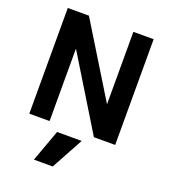

<svg xmlns="http://www.w3.org/2000/svg" viewBox="-174 -853 1095 1246"><g transform="rotate(20 373.5 -230.0)"><path d="M337 270H207L287 50H457ZM77 0V-730H223L528 -233H530V-730H670V0H523L219 -497H217V0Z"/></g></svg>

Font: M PLUS 2
Style: Bold
Weight: 700
Designer: Coji Morishita
Foundry: UNDERFOREST DESIGN
Version: Version 1.001